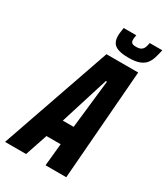

<svg xmlns="http://www.w3.org/2000/svg" viewBox="-254 -951 909 1043"><g transform="rotate(30 200.5 -429.0)"><path d="M-45 0 194 -688H393L339 0H209L223 -140H134L87 0ZM169 -257H237L271 -560H264ZM307 -731Q264 -731 240 -740Q216 -749 207 -766Q198 -783 198 -805Q198 -817 200 -830.5Q202 -844 204 -858H283Q281 -849 280 -841.5Q279 -834 279 -828Q279 -817 285.5 -810Q292 -803 313 -803Q334 -803 344.5 -810Q355 -817 360 -829.5Q365 -842 367 -858H446Q440 -830 433 -807Q426 -784 412.5 -767Q399 -750 374 -740.5Q349 -731 307 -731Z"/></g></svg>

Font: Saira ExtraCondensed ExtraBold
Style: Italic
Weight: 800
Width: 2
Italic angle: -12°
Designer: Hector Gatti with collaboration of the Omnibus-Type team
Foundry: Omnibus-Type
Version: Version 1.101